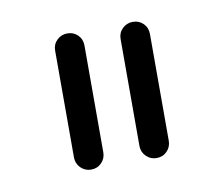

<svg xmlns="http://www.w3.org/2000/svg" viewBox="-43 -766 421 361"><g transform="rotate(-10 167.5 -586.0)"><path d="M105 -456Q93.5 -456 85.2 -464.2Q77 -472.5 77 -484V-688Q77 -700 85.2 -708Q93.5 -716 105 -716Q117 -716 125 -708Q133 -700 133 -688V-484Q133 -472.5 125 -464.2Q117 -456 105 -456ZM230 -456Q218.5 -456 210.2 -464.2Q202 -472.5 202 -484V-688Q202 -700 210.2 -708Q218.5 -716 230 -716Q242 -716 250 -708Q258 -700 258 -688V-484Q258 -472.5 250 -464.2Q242 -456 230 -456Z"/></g></svg>

Font: Jura Light Medium
Style: Regular
Weight: 500
Version: Version 5.106